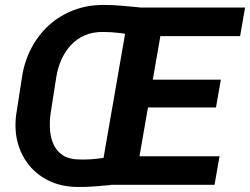

<svg xmlns="http://www.w3.org/2000/svg" viewBox="-20 -741 1003 770"><path d="M397 -721.2Q432.1 -721.2 468 -718Q503.9 -714.8 539.6 -711.4L526.9 -597.2Q494.1 -604.5 460.4 -608.6Q426.8 -612.8 392.6 -612.8Q352.1 -613.3 319.8 -599.1Q287.6 -585 264.4 -560.1Q241.2 -535.2 226.3 -502Q211.4 -468.8 205.6 -430.7L182.1 -280.8Q178.2 -248 180.9 -216.6Q183.6 -185.1 195.8 -159.7Q208 -134.3 231.9 -118.4Q255.9 -102.5 293.9 -101.6Q329.6 -100.1 365 -104Q400.4 -107.9 435.1 -113.8L424.3 1Q390.1 4.4 356.2 6.8Q322.3 9.3 288.6 8.8Q227.1 7.8 178.7 -14.9Q130.4 -37.6 97.7 -77.1Q64.9 -116.7 51 -168.7Q37.1 -220.7 44.9 -281.2L67.9 -429.7Q77.1 -493.2 105 -546.6Q132.8 -600.1 176 -639.4Q219.2 -678.7 275.4 -700.2Q331.5 -721.7 397 -721.2ZM860.4 -114.3 840.3 0H472.7L492.7 -114.3ZM643.1 -710.9 519.5 0H376.5L500 -710.9ZM865.7 -421.4 846.2 -310.1H526.4L545.9 -421.4ZM962.9 -710.9 942.9 -596.2H575.7L596.2 -710.9Z"/></svg>

Font: Roboto
Style: Bold Italic
Weight: 700
Italic angle: -12°
Designer: Christian Robertson
Foundry: Google
Version: Version 3.0